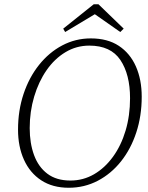

<svg xmlns="http://www.w3.org/2000/svg" viewBox="-20 -870 696 905"><path d="M304 15Q228 15 174.5 -20Q121 -55 93 -117Q65 -179 65 -259Q65 -349 91 -427Q117 -505 164 -564Q211 -623 273.5 -656Q336 -689 408 -689Q487 -689 540 -654Q593 -619 620.5 -557Q648 -495 648 -414Q648 -324 622.5 -246Q597 -168 550.5 -109.5Q504 -51 441 -18Q378 15 304 15ZM312 -19Q372 -19 423 -48.5Q474 -78 512.5 -131Q551 -184 572 -254.5Q593 -325 593 -407Q593 -519 547.5 -587Q502 -655 401 -655Q340 -655 288.5 -624Q237 -593 199.5 -539Q162 -485 141 -414.5Q120 -344 120 -266Q120 -195 140.5 -139Q161 -83 203.5 -51Q246 -19 312 -19ZM444 -850 563 -735 547 -719 427 -803 287 -719 278 -735 422 -850Z"/></svg>

Font: Source Serif Pro Light
Style: Italic
Weight: 300
Italic angle: -12°
Designer: Frank Grießhammer
Foundry: Adobe Systems Incorporated
Version: Version 3.001;hotconv 1.0.111;makeotfexe 2.5.65597